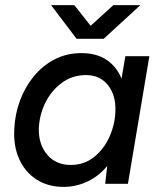

<svg xmlns="http://www.w3.org/2000/svg" viewBox="-20 -720 630 752"><path d="M229 12Q168 12 123 -17Q78 -46 55 -97.5Q32 -149 36 -216Q39 -275 59 -328Q79 -381 113.5 -422.5Q148 -464 195 -488Q242 -512 299 -512Q358 -512 397.5 -485.5Q437 -459 456 -412L471 -500H565L481 0H392L400 -70Q366 -29 321.5 -8.5Q277 12 229 12ZM257 -74Q310 -74 349 -105.5Q388 -137 409.5 -186Q431 -235 432 -286Q434 -348 402.5 -387Q371 -426 317 -426Q263 -426 221.5 -395Q180 -364 157 -316.5Q134 -269 132 -216Q131 -154 165 -114Q199 -74 257 -74ZM280 -568 180 -700H271L335 -619L424 -700H530L386 -568Z"/></svg>

Font: Figtree Medium
Style: Italic
Weight: 500
Italic angle: -9.5°
Foundry: Erik Kennedy
Version: Version 2.001; ttfautohint (v1.8.4.7-5d5b);gftools[0.9.27]